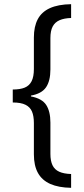

<svg xmlns="http://www.w3.org/2000/svg" viewBox="-20 -737 402 918"><path d="M320 161Q260 160 220.5 142.5Q181 125 161.5 90Q142 55 142 1V-149Q142 -182 133 -203.5Q124 -225 102 -236Q80 -247 41 -247V-309Q76 -309 98 -318Q120 -327 131 -348.5Q142 -370 142 -407V-558Q142 -610 160.5 -645Q179 -680 218.5 -698Q258 -716 320 -717V-651Q287 -650 265 -640.5Q243 -631 232 -610.5Q221 -590 221 -555V-405Q221 -350 200 -319.5Q179 -289 128 -280V-276Q181 -266 201 -235Q221 -204 221 -151V-1Q221 32 231 53Q241 74 263 84Q285 94 320 95Z"/></svg>

Font: Noto Sans Khmer ExtraCondensed
Style: Regular
Weight: 400
Width: 2
Designer: Danh Hong and the Monotype Design Team
Foundry: Monotype Imaging Inc.
Version: Version 2.004